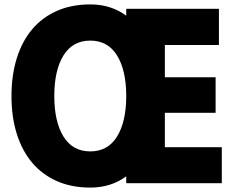

<svg xmlns="http://www.w3.org/2000/svg" viewBox="-20 -780 1040 870"><path d="M32 -345Q32 -439 56 -516Q80 -593 125.5 -647Q171 -701 237.5 -730.5Q304 -760 389 -760Q437 -760 477.5 -747Q518 -734 552 -709V-740H972V-576H727V-430H957V-269H727V-113H985V50H552V19Q518 44 477.5 57Q437 70 389 70Q304 70 237.5 40.5Q171 11 125.5 -43Q80 -97 56 -173.5Q32 -250 32 -345ZM226 -345Q226 -229 267.5 -161.5Q309 -94 389 -94Q469 -94 510.5 -161.5Q552 -229 552 -345Q552 -461 510.5 -528.5Q469 -596 389 -596Q309 -596 267.5 -528.5Q226 -461 226 -345Z"/></svg>

Font: OA Gothic ExtraBold
Style: Regular
Weight: 800
Designer: Choi Chi-young, Lee Jaesang, Lee Juhyun, Han Dohee
Foundry: DDUNGSANG CORP.
Version: Version 1.000;Build 20210203